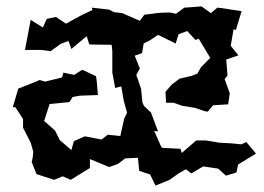

<svg xmlns="http://www.w3.org/2000/svg" viewBox="-20 -546 825 600"><path d="M371 -51 411 -53 415 -12 449 -1 466 34 510 16 538 -4 561 -17 578 -4 615 -26 662 -19 686 3 719 -7 724 -32 780 -66 750 -102 734 -95 704 -98 666 -100 624 -107H593L548 -68L544 -81L487 -84L483 -89L462 -137L474 -135L452 -194L430 -215L425 -226L421 -268L406 -312L417 -332L401 -372L424 -380L429 -410L450 -421L474 -437L529 -410L538 -439L565 -449L591 -421L601 -425L637 -365L608 -336L597 -316L579 -309L541 -300L517 -282L497 -259L499 -225H522L551 -215L589 -209L618 -199L629 -197L646 -217L693 -220L698 -254L682 -299L691 -310L687 -360L725 -373L701 -403L710 -455L717 -452L735 -511L670 -521L659 -522L639 -505L610 -526L556 -522L530 -503L511 -507L479 -506L431 -500L417 -481L362 -505L336 -508L321 -516L267 -522L269 -515L232 -497L186 -472L155 -493L126 -487L114 -460L76 -484L63 -416L58 -390H109L138 -386L170 -409L194 -418L203 -393L251 -433L259 -407L329 -406L331 -386V-319L340 -271L359 -276L367 -230L377 -194L368 -175L356 -121L317 -125L297 -110L245 -120L211 -105L203 -77L167 -108L152 -138L118 -168L135 -221L197 -227L207 -243L230 -247L286 -249L282 -295L280 -308L237 -328L212 -312L178 -319L174 -304L121 -291L104 -296L90 -290L37 -269L20 -211H28L52 -174V-147L76 -100L84 -72L82 -52L79 -40L94 -2L149 16L176 5L201 16L261 -21V-49L321 -24L349 -34Z"/></svg>

Font: チョークS
Style: Regular
Weight: 400
Designer: [Stick] Fontworks Inc.
Foundry: [Stick] Fontworks Inc.
Version: Version 1.200;FEAKit 1.0